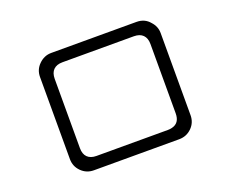

<svg xmlns="http://www.w3.org/2000/svg" viewBox="-108 -849 1216 1012"><g transform="rotate(-20 500.0 -343.0)"><path d="M837.9 -112.3V-573.2Q837.9 -610.4 811.5 -638.7Q784.2 -671.9 738.3 -671.9H259.8Q219.7 -671.9 189.5 -641.6Q161.1 -613.3 161.1 -573.2V-112.3Q161.1 -71.3 189.9 -42.5Q218.8 -13.7 259.8 -13.7H738.3Q780.3 -13.7 809.6 -43Q837.9 -71.3 837.9 -112.3ZM699.2 -605.5Q732.4 -605.5 750 -587.9Q767.6 -570.3 767.6 -537.1V-148.4Q767.6 -93.8 722.7 -83Q711.9 -80.1 699.2 -80.1H298.8Q265.6 -80.1 248 -97.7Q230.5 -115.2 230.5 -148.4V-537.1Q230.5 -570.3 248 -587.9Q265.6 -605.5 298.8 -605.5Z"/></g></svg>

Font: FakePearl
Style: ExtraLight
Weight: 300
Version: Version 1.2